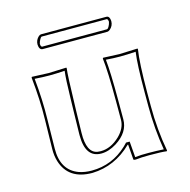

<svg xmlns="http://www.w3.org/2000/svg" viewBox="-92 -681 775 782"><g transform="rotate(-15 295.5 -290.0)"><path d="M372.1 -64Q299.8 6.8 204.1 9.8Q103.5 9.8 77.6 -74.2Q70.3 -98.6 70.8 -126L73.2 -249Q75.2 -332 64.9 -429.2L66.9 -432.1Q68.4 -432.1 137.2 -429.2L211.9 -432.1L212.9 -429.2Q209 -402.3 205.6 -265.1Q205.1 -256.3 205.1 -249L203.1 -159.2Q201.2 -75.2 246.6 -67.9Q252.9 -66.9 259.8 -66.9Q302.7 -66.9 340.8 -103.5Q371.6 -133.8 372.1 -168.9V-249Q372.1 -373.5 365.2 -429.2L367.2 -432.1Q368.7 -432.1 435.1 -429.2L512.2 -432.1L513.2 -429.2Q504.4 -375 503.9 -249V-191.9Q503.9 -91.3 521 0L519 2.9Q499.5 0 445.3 0Q411.6 0 388.2 2.9Q379.4 2.9 378.9 0L374 -64ZM412.1 -529.8H138.2Q124 -530.8 123 -553.2Q123 -571.8 137.7 -585.4Q143.6 -589.8 147.9 -589.8H423.8Q437 -588.9 438 -567.9Q438 -547.9 422.4 -534.7Q417 -530.3 412.1 -529.8ZM364.7 -70.8 367.7 -74.2H383.3L388.7 -7.3Q414.6 -10.3 445.3 -9.8Q479.5 -9.8 509.3 -7.8Q494.1 -98.6 494.1 -191.9V-249Q494.1 -370.6 501.5 -421.4Q462.4 -418.9 435.1 -418.9Q407.7 -418.9 376 -421.4Q381.8 -367.2 381.8 -249V-168.9Q381.8 -113.8 324.2 -77.6Q291 -57.1 259.8 -57.1Q193.4 -57.1 192.9 -149.4Q192.9 -154.8 192.9 -159.2L194.8 -249.5Q195.8 -271.5 196.3 -310.5Q197.8 -387.2 202.1 -421.4Q165 -418.9 137.2 -418.9Q109.9 -418.9 75.7 -421.4Q85 -329.1 83 -249L81.1 -126Q79.6 -34.2 150.9 -8.3Q174.8 0 204.1 0Q290.5 0 354.5 -60.5Q360.4 -65.9 364.7 -70.8ZM412.1 -540Q418 -540 425.3 -557.6Q427.7 -564 428.2 -567.9Q427.7 -575.2 423.8 -580.1H147.9Q143.6 -580.1 135.7 -563Q133.3 -556.6 132.8 -553.2Q132.8 -549.3 133.8 -546.1Q134.8 -543 136.7 -541.5L138.2 -540Z"/></g></svg>

Font: Linux Biolinum Outline O
Style: Bold
Weight: 700
Designer: Philipp H. Poll
Foundry: Philipp H. Poll
Version: Version 0.9.2